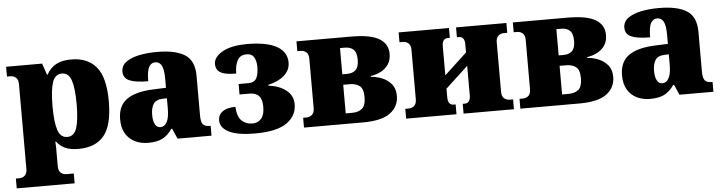

<svg xmlns="http://www.w3.org/2000/svg" viewBox="-47 -758 4483 1189"><g transform="rotate(-5 2195.0 -163.0)"><path d="M15 220V159H35Q57 159 71 146Q85 133 85 106V-422Q85 -449 71 -462Q57 -475 35 -475H15V-536H239L263 -465H267Q288 -505 325 -525.5Q362 -546 420 -546Q522 -546 576 -481Q630 -416 630 -267Q630 -118 576.5 -54Q523 10 417 10Q368 10 336.5 -4Q305 -18 283 -47H278Q280 -30 280 -15.5Q280 -1 280 20V106Q280 133 294 146Q308 159 330 159H375V220ZM355 -70Q398 -70 414 -120Q430 -170 430 -267Q430 -365 414 -414.5Q398 -464 355 -464Q312 -464 296 -414.5Q280 -365 280 -267Q280 -170 296 -120Q312 -70 355 -70Z M850 10Q806 10 769.5 -7.5Q733 -25 711.5 -60.5Q690 -96 690 -150Q690 -234 745.5 -273.5Q801 -313 913 -317L990 -320V-374Q990 -435 976.5 -459Q963 -483 937 -483Q912 -483 898 -458.5Q884 -434 884 -370Q805 -370 767.5 -386.5Q730 -403 730 -443Q730 -480 760.5 -502.5Q791 -525 841.5 -535.5Q892 -546 953 -546Q1069 -546 1127 -508.5Q1185 -471 1185 -378V-131Q1185 -91 1197 -76Q1209 -61 1241 -61H1245V0H1034L1006 -64H1001Q973 -24 939.5 -7Q906 10 850 10ZM935 -80Q960 -80 975 -107Q990 -134 990 -190V-255L964 -254Q922 -253 906 -228Q890 -203 890 -160Q890 -123 901.5 -101.5Q913 -80 935 -80Z M1515 10Q1407 10 1353.5 -17Q1300 -44 1300 -90Q1300 -125 1328 -145Q1356 -165 1408 -165Q1411 -103 1438 -78Q1465 -53 1505 -53Q1539 -53 1559.5 -77Q1580 -101 1580 -150Q1580 -197 1560.5 -218Q1541 -239 1500 -239H1440V-304H1500Q1538 -304 1551.5 -329.5Q1565 -355 1565 -400Q1565 -435 1551.5 -459Q1538 -483 1505 -483Q1465 -483 1448 -452Q1431 -421 1431 -370Q1378 -370 1350.5 -379.5Q1323 -389 1314 -405Q1305 -421 1305 -440Q1305 -483 1359.5 -514.5Q1414 -546 1515 -546Q1635 -546 1697.5 -511Q1760 -476 1760 -410Q1760 -363 1723 -330Q1686 -297 1623 -283V-278Q1690 -270 1732.5 -236.5Q1775 -203 1775 -150Q1775 -77 1712.5 -33.5Q1650 10 1515 10Z M1820 0V-61H1840Q1862 -61 1876 -74Q1890 -87 1890 -114V-422Q1890 -449 1876 -462Q1862 -475 1840 -475H1820V-536H2159Q2280 -536 2334 -503.5Q2388 -471 2388 -409Q2388 -370 2370 -343.5Q2352 -317 2323 -302Q2294 -287 2260 -282V-277Q2293 -275 2327.5 -261.5Q2362 -248 2386 -220Q2410 -192 2410 -146Q2410 -80 2357 -40Q2304 0 2187 0ZM2085 -308H2115Q2150 -308 2169 -326.5Q2188 -345 2188 -390Q2188 -434 2169 -452.5Q2150 -471 2115 -471H2085ZM2085 -65H2125Q2164 -65 2187 -84Q2210 -103 2210 -155Q2210 -207 2187 -225Q2164 -243 2125 -243H2085Z M2455 0V-61H2475Q2497 -61 2511 -74Q2525 -87 2525 -114V-422Q2525 -449 2511 -462Q2497 -475 2475 -475H2455V-536H2768V-475H2756Q2720 -475 2720 -427V-246L2860 -376V-427Q2860 -475 2824 -475H2812V-536H3125V-475H3105Q3083 -475 3069 -462Q3055 -449 3055 -422V-114Q3055 -87 3069 -74Q3083 -61 3105 -61H3125V0H2812V-61H2824Q2860 -61 2860 -109V-293L2720 -163V-109Q2720 -61 2756 -61H2768V0Z M3165 0V-61H3185Q3207 -61 3221 -74Q3235 -87 3235 -114V-422Q3235 -449 3221 -462Q3207 -475 3185 -475H3165V-536H3504Q3625 -536 3679 -503.5Q3733 -471 3733 -409Q3733 -370 3715 -343.5Q3697 -317 3668 -302Q3639 -287 3605 -282V-277Q3638 -275 3672.5 -261.5Q3707 -248 3731 -220Q3755 -192 3755 -146Q3755 -80 3702 -40Q3649 0 3532 0ZM3430 -308H3460Q3495 -308 3514 -326.5Q3533 -345 3533 -390Q3533 -434 3514 -452.5Q3495 -471 3460 -471H3430ZM3430 -65H3470Q3509 -65 3532 -84Q3555 -103 3555 -155Q3555 -207 3532 -225Q3509 -243 3470 -243H3430Z M3970 10Q3926 10 3889.5 -7.5Q3853 -25 3831.5 -60.5Q3810 -96 3810 -150Q3810 -234 3865.5 -273.5Q3921 -313 4033 -317L4110 -320V-374Q4110 -435 4096.5 -459Q4083 -483 4057 -483Q4032 -483 4018 -458.5Q4004 -434 4004 -370Q3925 -370 3887.5 -386.5Q3850 -403 3850 -443Q3850 -480 3880.5 -502.5Q3911 -525 3961.5 -535.5Q4012 -546 4073 -546Q4189 -546 4247 -508.5Q4305 -471 4305 -378V-131Q4305 -91 4317 -76Q4329 -61 4361 -61H4365V0H4154L4126 -64H4121Q4093 -24 4059.5 -7Q4026 10 3970 10ZM4055 -80Q4080 -80 4095 -107Q4110 -134 4110 -190V-255L4084 -254Q4042 -253 4026 -228Q4010 -203 4010 -160Q4010 -123 4021.5 -101.5Q4033 -80 4055 -80Z"/></g></svg>

Font: Noto Serif Black
Style: Regular
Weight: 900
Designer: Monotype Design Team
Foundry: Monotype Imaging Inc.
Version: Version 2.014; ttfautohint (v1.8.4.7-5d5b)